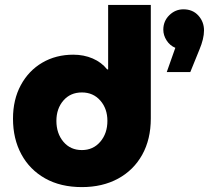

<svg xmlns="http://www.w3.org/2000/svg" viewBox="-20 -750 864 783"><path d="M314 13Q398 13 461.5 -21.5Q525 -56 560 -119Q595 -182 595 -267V-730H421V-467H417Q394 -496 358 -511.5Q322 -527 279 -527Q208 -527 152.5 -494.5Q97 -462 65 -403Q33 -344 33 -266Q33 -184 67 -121Q101 -58 164 -22.5Q227 13 314 13ZM314 -138Q267 -138 238.5 -172Q210 -206 210 -257Q210 -307 238.5 -340Q267 -373 314 -373Q360 -373 389 -340Q418 -307 418 -257Q418 -206 389 -172Q360 -138 314 -138ZM660 -456 695 -555Q673 -564 659.5 -585Q646 -606 646 -629Q646 -664 670.5 -688Q695 -712 728 -712Q766 -712 789 -686.5Q812 -661 812 -626Q812 -592 793 -547L756 -456Z"/></svg>

Font: MuseoModerno ExtraBold
Style: Regular
Weight: 800
Designer: Pablo Cosgaya, Héctor Gatti, Marcela Romero, and the Authors of The MuseoModerno Project.
Foundry: Omnibus-Type Team
Version: Version 1.001